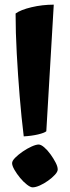

<svg xmlns="http://www.w3.org/2000/svg" viewBox="-20 -800 300 825"><path d="M82 -214Q72 -295 64.5 -386.5Q57 -478 52 -570Q47 -662 47 -742Q69 -758 115.5 -769Q162 -780 211 -780L179 -236Q171 -229 144 -222.5Q117 -216 82 -214ZM120 5Q111 5 96 -6.5Q81 -18 66.5 -35.5Q52 -53 42 -70.5Q32 -88 32 -99Q32 -109 45.5 -122.5Q59 -136 78 -149Q97 -162 116 -170.5Q135 -179 146 -179Q156 -179 170 -167Q184 -155 197 -137Q210 -119 219 -101.5Q228 -84 228 -72Q228 -62 216 -49Q204 -36 186.5 -23.5Q169 -11 151 -3Q133 5 120 5Z"/></svg>

Font: Texturina ExtraBold
Style: Regular
Weight: 800
Designer: Guillermo Torres Carreño
Foundry: Omnibus-Type
Version: Version 1.002; ttfautohint (v1.8.3)